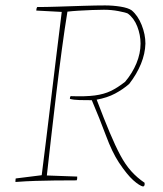

<svg xmlns="http://www.w3.org/2000/svg" viewBox="-20 -666 602 709"><path d="M37 6Q37 -2 38 -7L134 -19Q141 -72 149.5 -143Q158 -214 168 -295Q178 -376 188 -460Q198 -544 208 -622L114 -627Q114 -634 117 -640Q149 -640 195 -641.5Q241 -643 288 -644.5Q335 -646 368 -646Q397 -646 425 -641.5Q453 -637 466 -628Q489 -609 503 -574Q517 -539 517 -505Q516 -468 500.5 -430Q485 -392 457 -356Q434 -336 405 -320.5Q376 -305 337 -298Q364 -227 385 -177Q406 -127 424.5 -92.5Q443 -58 464.5 -34Q486 -10 514 9V18L509 23Q495 20 472 -0.5Q449 -21 419 -66Q394 -104 371 -166Q348 -228 319 -296Q296 -296 274 -296.5Q252 -297 238 -301Q238 -308 241 -311Q296 -309 330 -313.5Q364 -318 389 -330Q414 -342 442 -364Q469 -396 484 -432.5Q499 -469 499 -505Q499 -537 487 -568Q475 -599 452 -616Q444 -620 417.5 -625Q391 -630 364 -630Q346 -630 320 -629Q294 -628 269.5 -626.5Q245 -625 229 -623Q219 -562 208.5 -484Q198 -406 188 -322.5Q178 -239 169 -160Q160 -81 153 -18L265 -14Q265 -10 265 -7Q265 -4 263 0Q216 0 180 0.5Q144 1 110.5 2Q77 3 37 6Z"/></svg>

Font: Labrada Thin
Style: Italic
Weight: 100
Italic angle: -7°
Designer: Mercedes Jáuregui
Foundry: Omnibus-Type Team
Version: Version 1.000; ttfautohint (v1.8.4.7-5d5b)